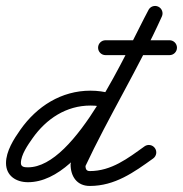

<svg xmlns="http://www.w3.org/2000/svg" viewBox="-37 -589 614 645"><path d="M335.4 -275.2C335.4 -275.2 335.4 -275.2 335.4 -275.2C312.3 -281.3 290.9 -284.4 266.9 -284.4C169.1 -284.4 87 -232 31.6 -153.4C9.5 -122.1 -16.8 -81.1 -16.8 -41.2C-16.8 1.9 17.4 23.1 57 23.1C255.1 23.1 419.1 -370.1 506 -532.2C512.6 -544.4 508 -559.5 495.8 -566C483.6 -572.6 468.5 -568 462 -555.8C462 -555.8 462 -555.8 462 -555.8C386.2 -414.4 219.5 -26.9 57 -26.9C45.9 -26.9 33.2 -27.7 33.2 -41.2C33.2 -69.1 57.2 -103 72.4 -124.6C118.5 -189.9 185.4 -234.4 266.9 -234.4C286.6 -234.4 303.8 -231.8 322.6 -226.8C335.9 -223.3 349.6 -231.2 353.2 -244.6C356.7 -257.9 348.8 -271.6 335.4 -275.2ZM461.2 -554.3C461.2 -554.3 461.2 -554.3 461.2 -554.3C383.4 -381.6 282.9 -219.3 202.5 -47.6C202.3 -47.2 201.7 -44.8 201.2 -42.3C200.6 -39.9 200.1 -37.4 200.1 -37C200.1 3.1 221.1 35.7 264.6 35.7C349.1 35.7 412.5 -9.9 477.6 -56.7C488.8 -64.8 491.4 -80.4 483.3 -91.6C475.2 -102.8 459.6 -105.4 448.4 -97.3C392.6 -57.2 337.3 -14.3 264.6 -14.3C250.5 -14.3 250.1 -24.8 250.1 -37C250.1 -37.4 249.4 -34.6 248.8 -31.7C248.2 -28.9 247.6 -26 247.8 -26.4C328.3 -198.3 428.8 -360.8 506.8 -533.7C512.5 -546.3 506.9 -561.1 494.3 -566.8C481.7 -572.5 466.9 -566.9 461.2 -554.3ZM317.5 -403.8C317.5 -403.8 317.5 -403.8 317.5 -403.8C389.2 -403.8 460.8 -403.8 532.5 -403.8C546.3 -403.8 557.5 -414.9 557.5 -428.8C557.5 -442.6 546.3 -453.8 532.5 -453.8C532.5 -453.8 532.5 -453.8 532.5 -453.8C460.8 -453.8 389.2 -453.8 317.5 -453.8C303.7 -453.8 292.5 -442.6 292.5 -428.8C292.5 -414.9 303.7 -403.8 317.5 -403.8Z"/></svg>

Font: FRB American Cursive Guidelines Semibold
Style: Italic
Weight: 600
Italic angle: -25°
Version: Version 2.0;Modular Font Editor K font №1